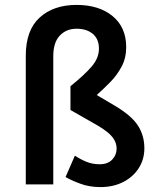

<svg xmlns="http://www.w3.org/2000/svg" viewBox="-20 -751 647 782"><path d="M85 0V-524Q85 -628 141.5 -679.5Q198 -731 292 -731Q383 -731 438.5 -685.5Q494 -640 494 -559Q494 -515 475.5 -480Q457 -445 429 -416.5Q401 -388 374 -364L445 -322Q515 -281 541.5 -240Q568 -199 568 -147Q568 -102 545 -66Q522 -30 481.5 -9.5Q441 11 389 11Q344 11 306.5 -3Q269 -17 247 -30L285 -117Q306 -103 331 -92.5Q356 -82 386 -82Q419 -82 437 -101Q455 -120 455 -146Q455 -171 438 -192.5Q421 -214 379 -239L267 -303V-400Q322 -444 352.5 -479Q383 -514 383 -553Q383 -592 358 -613Q333 -634 292 -634Q250 -634 223.5 -606Q197 -578 197 -522V0Z"/></svg>

Font: Radio Canada Medium
Style: Regular
Weight: 500
Designer: Charles Daoud, Etienne Aubert Bonn, Alexandre Saumier Demers, Jacques Le Bailly
Foundry: Radio-Canada
Version: Version 2.104; ttfautohint (v1.8.4.7-5d5b);gftools[0.9.28.de